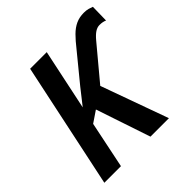

<svg xmlns="http://www.w3.org/2000/svg" viewBox="-188 -876 1030 1030"><g transform="rotate(-45 326.5 -361.5)"><path d="M29 0 180 -714H306L233 -368L303 -457L430 -612Q459 -649 483.5 -673.5Q508 -698 535 -710.5Q562 -723 596 -723Q615 -723 629 -719Q643 -715 653 -711L651 -609Q642 -613 632 -615Q622 -617 609 -617Q592 -617 575 -606Q558 -595 538 -571L381 -383L519 0H379L275 -310L210 -266L155 0Z"/></g></svg>

Font: Noto Sans Display SemiBold
Style: Italic
Weight: 600
Italic angle: -12°
Designer: Monotype Design Team
Foundry: Monotype Imaging Inc.
Version: Version 2.003